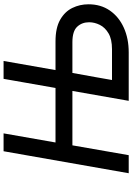

<svg xmlns="http://www.w3.org/2000/svg" viewBox="147 -887 740 1074"><g transform="rotate(-90 517.0 -350.0)"><path d="M85 0 208 -700H308L257 -409.5H562L613 -700H713L590 0H490L545.5 -315H241L186 0ZM490 0 613 -700H713L662 -409.5H822.5Q898 -409.5 943.5 -383.5Q989 -357.5 1009.5 -315.5Q1030 -273.5 1030 -225Q1030 -156 995 -105.5Q960 -55 899.2 -27.5Q838.5 0 761 0ZM606 -93.5H779Q834.5 -93.5 867.5 -113Q900.5 -132.5 915 -162Q929.5 -191.5 929.5 -221.5Q929.5 -261.5 904.5 -288.2Q879.5 -315 818 -315H646Z"/></g></svg>

Font: Overpass Medium
Style: Italic
Weight: 500
Italic angle: -10°
Designer: Delve Withrington, Dave Bailey, Thomas Jockin
Foundry: Delve Fonts LLC
Version: Version 4.000